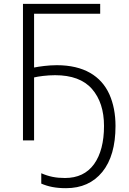

<svg xmlns="http://www.w3.org/2000/svg" viewBox="-20 -734 675 1004"><path d="M268.1 -340.8C354.5 -340.8 418.9 -316.9 460.9 -269C502.9 -220.7 523.9 -156.2 523.9 -75.2C523.9 9.3 506.3 76.2 471.7 124.5C436.5 172.9 385.7 196.8 319.8 196.8C272.5 196.8 236.3 189.5 195.8 171.9V226.1C232.4 241.7 270.5 250 325.2 250C405.8 250 468.8 221.7 515.1 165C561 108.4 584 28.3 584 -75.2C584 -137.7 573.2 -192.9 551.8 -241.2C508.3 -336.9 418 -393.1 276.9 -393.1C231.9 -393.1 185.1 -386.2 158.2 -380.9V-662.1H503.9V-713.9H100.1V0H158.2V-329.1C180.2 -334.5 225.1 -340.8 268.1 -340.8Z"/></svg>

Font: Noto Reveo Sans
Style: Regular
Weight: 300
Designer: Monotype Design Team
Foundry: Monotype Imaging Inc.
Version: Version 2.007